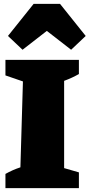

<svg xmlns="http://www.w3.org/2000/svg" viewBox="-20 -968 461 988"><path d="M8 0V-73Q45 -94 85 -107L98 -549L8 -580V-660H386V-587Q351 -567 310 -552V-103L386 -81V0ZM289 -948 421 -783 346 -712 221 -809 96 -712 21 -783 153 -948Z"/></svg>

Font: Piazzolla SC Black
Style: Regular
Weight: 900
Designer: Juan Pablo del Peral
Foundry: Huerta Tipografica
Version: Version 1.330